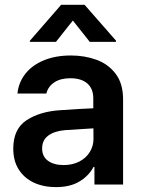

<svg xmlns="http://www.w3.org/2000/svg" viewBox="-20 -768 590 799"><path d="M232.4 -309.6Q316.9 -315.4 368.2 -317.4V-359.4Q368.2 -398.9 343.3 -420.7Q318.4 -442.4 272.5 -442.4Q231.9 -442.4 206.1 -425.3Q180.2 -408.2 172.9 -378.9H52.7Q57.1 -424.3 85 -460.2Q112.8 -496.1 161.6 -516.6Q210.4 -537.1 275.4 -537.1Q331.1 -537.1 380.1 -519.8Q429.2 -502.4 460.7 -461.7Q492.2 -420.9 492.2 -354.5V0H373V-73.2H369.1Q349.6 -36.1 310.5 -12.7Q271.5 10.7 212.9 10.7Q161.6 10.7 121.3 -7.8Q81.1 -26.4 58.1 -62.5Q35.2 -98.6 35.2 -149.4Q35.2 -231.4 90.6 -267.8Q146 -304.2 232.4 -309.6ZM245.1 -81.1Q281.7 -81.1 310.1 -95.7Q338.4 -110.4 353.8 -135.5Q369.1 -160.6 369.1 -190.4L368.7 -233.9L252 -226.6Q206.1 -222.7 180.7 -203.6Q155.3 -184.6 155.3 -150.4Q155.3 -116.7 179.7 -98.9Q204.1 -81.1 245.1 -81.1ZM283.2 -682.6 212.9 -593.8H104.5V-598.6L234.4 -748H332L462.9 -598.6V-593.8H353.5Z"/></svg>

Font: Pretendard JP SemiBold
Style: Regular
Weight: 600
Designer: Base glyphs from Inter by Rasmus Andersson; Hangeul glyphs from Noto Sans CJK(Source Han Sans) by Jang Soo-young and Kan
Foundry: Kil Hyung-jin
Version: Version 1.309